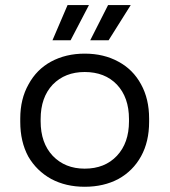

<svg xmlns="http://www.w3.org/2000/svg" viewBox="-20 -711 658 745"><path d="M308.6 13.7Q235.4 13.7 178.7 -16.6Q122.1 -47.9 89.8 -103.5Q58.6 -161.1 58.6 -238.3Q58.6 -242.2 58.6 -251Q58.6 -327.1 90.8 -383.8Q122.1 -441.4 177.7 -471.7Q235.4 -502.9 308.6 -502.9Q382.8 -502.9 439.5 -471.7Q496.1 -441.4 527.3 -383.8Q558.6 -327.1 558.6 -251Q558.6 -247.1 558.6 -238.3Q558.6 -161.1 527.3 -104.5Q496.1 -47.9 439.5 -16.6Q382.8 13.7 308.6 13.7ZM308.6 -56.6Q386.7 -56.6 433.6 -106.4Q480.5 -156.2 480.5 -240.2Q480.5 -243.2 480.5 -249Q480.5 -333 433.6 -382.8Q386.7 -431.6 308.6 -431.6Q232.4 -431.6 184.6 -382.8Q137.7 -333 137.7 -249Q137.7 -246.1 137.7 -240.2Q137.7 -156.2 184.6 -106.4Q232.4 -56.6 308.6 -56.6ZM330.1 -554.7Q347.7 -588.9 399.4 -691.4Q420.9 -691.4 487.3 -691.4Q465.8 -657.2 401.4 -554.7Q382.8 -554.7 330.1 -554.7ZM183.6 -554.7Q198.2 -588.9 242.2 -691.4Q262.7 -691.4 325.2 -691.4Q307.6 -657.2 253.9 -554.7Q236.3 -554.7 183.6 -554.7Z"/></svg>

Font: Kadena Space Grotesk
Style: Regular
Weight: 400
Designer: Florian Karsten
Version: Version 2.000